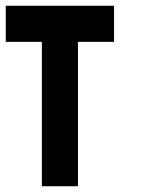

<svg xmlns="http://www.w3.org/2000/svg" viewBox="-20 -645 540 665"><path d="M375 -625V-500H250V0H125V-500H0V-625Z"/></svg>

Font: CraftyPE
Style: Regular
Weight: 400
Designer: Erek Butcher
Foundry: Haunted Coop
Version: Version 0.018;April 4, 2024;FontCreator 15.0.0.2962 64-bit